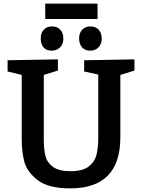

<svg xmlns="http://www.w3.org/2000/svg" viewBox="-20 -1030 784 1061"><path d="M723 -702V-640L645 -616V-271Q645 11 368 11Q246 11 187 -35.5Q128 -82 114 -138Q100 -194 100 -259V-616L22 -635V-697L300 -702V-640L222 -616V-259Q222 -205 231 -168.5Q240 -132 272.5 -108Q305 -84 370 -84Q436 -84 469.5 -109.5Q503 -135 513 -174.5Q523 -214 523 -271V-618L445 -635V-697ZM205 -819Q205 -849 222.5 -866.5Q240 -884 266 -884Q296 -884 313 -866Q330 -848 330 -817Q330 -786 311.5 -768Q293 -750 266 -750Q236 -750 220.5 -768Q205 -786 205 -819ZM417 -817Q417 -848 434.5 -866Q452 -884 479 -884Q508 -884 525 -866Q542 -848 542 -817Q542 -786 524 -768Q506 -750 479 -750Q450 -750 434 -767.5Q418 -785 417 -817ZM230 -1010H519V-925H230Z"/></svg>

Font: Bitter Pro SemiBold
Style: Regular
Weight: 600
Designer: Sol Matas, and Bitter project Authors
Foundry: Sol Matas
Version: Version 1.010